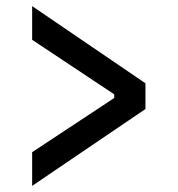

<svg xmlns="http://www.w3.org/2000/svg" viewBox="-20 -598 580 627"><path d="M455 -326V-242L85 9V-101L353 -278V-290L85 -468V-578Z"/></svg>

Font: IBM Plex Sans Condensed Medium
Style: Regular
Weight: 500
Width: 3
Designer: Mike Abbink, Paul van der Laan, Pieter van Rosmalen
Foundry: Bold Monday
Version: Version 1.3